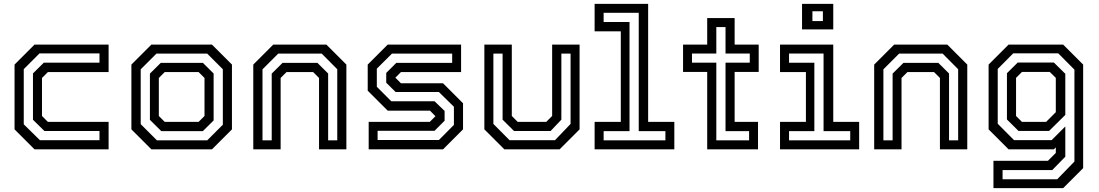

<svg xmlns="http://www.w3.org/2000/svg" viewBox="-20 -770 5668 990"><path d="M158 0 55 -103V-437L158 -540H540V-398.5H227L196.5 -368V-172L227 -141.5H540V0ZM186 -47H493V-94.5H209L150 -152.5V-391.5L206 -447H493V-494.5H183.5L102.5 -413.5V-129Z M760.5 0 657.5 -103V-437L760.5 -540H1073L1176 -437V-103L1073 0ZM789 -46.5H1048.5L1129 -127V-413L1048.5 -493.5H786.5L705.5 -412.5V-130ZM811.5 -94 753 -152V-390.5L809 -446H1026L1081.5 -391V-149L1026 -94ZM829.5 -141.5H1004L1034.5 -172V-368L1004 -398.5H829.5L799 -368V-172Z M1286 0V-437L1389 -540H1663L1766 -437V0H1625V-368L1594.5 -398.5H1457.5L1427 -368V0ZM1333.5 -46.5H1381V-390.5L1437 -446H1616.5L1672 -391V-46.5H1719V-413L1639 -493.5H1414.5L1333.5 -412.5Z M1881 0V-141.5H2196L2226.5 -172V-169.5L2197 -199.5H1979L1876 -302.5V-437L1979 -540H2357.5V-398.5H2047.5L2017 -368V-371L2047.5 -340.5H2264.5L2367.5 -237.5V-103L2264.5 0ZM1927 -48H2243L2320.5 -126V-219.5L2243 -295.5H2020L1971.5 -343.5V-394L2023.5 -446H2311.5V-493.5H2001L1923 -416V-322.5L1997.5 -248H2220.5L2272.5 -198V-147.5L2220.5 -95.5H1927Z M2580.5 0 2477.5 -103V-540H2619V-172L2649.5 -141.5H2796.5L2827 -172V-540H2968.5V-103L2865.5 0ZM2607.5 -47H2841.5L2922 -131V-493.5H2874.5V-153L2819 -94.5H2630.5L2571.5 -153V-493.5H2524V-131Z M3046 0V-141.5H3181V-608.5H3046V-750H3322V-141.5H3457V0ZM3092.5 -46.5H3411V-94H3273.5V-704H3092.5V-656.5H3226V-94H3092.5Z M3626.5 0V-399H3502V-540H3626.5V-677H3768V-540H3892V-399H3768V-141.5H3888.5V0ZM3673.5 -46.5H3842.5V-94H3721V-447H3846V-494H3721V-630.5H3673.5V-494H3548V-447H3673.5Z M4115.5 -618.5V-750H4276.5V-618.5ZM4169 -661.5H4223V-712H4169ZM4002 0V-141.5H4135.5V-398.5H4002V-540H4276.5V-141.5H4410V0ZM4048.5 -46.5H4364V-94H4226.5V-494H4048.5V-446.5H4179V-94H4048.5Z M4487.5 0V-437L4590.5 -540H4864.5L4967.5 -437V0H4826.5V-368L4796 -398.5H4659L4628.5 -368V0ZM4535 -46.5H4582.5V-390.5L4638.5 -446H4818L4873.5 -391V-46.5H4920.5V-413L4840.5 -493.5H4616L4535 -412.5Z M5102.5 200V59H5383.5L5424 18.5V-10L5414 0H5180.5L5077.5 -103V-437L5180.5 -540H5462L5565 -437V97L5462 200ZM5149.5 154.5H5431L5520 63V-411L5436.5 -495H5204.5L5124.5 -414.5V-132L5208.5 -47.5H5402.5L5473 -118V38L5405.5 107H5149.5ZM5231.5 -95 5172 -154V-392.5L5227.5 -447.5H5414L5473 -389.5V-177.5L5389.5 -95ZM5249.5 -141.5H5374L5424 -191.5V-368.5L5393 -399H5249.5L5219 -368.5V-172Z"/></svg>

Font: Tourney Thin Medium
Style: Regular
Weight: 500
Version: Version 1.015